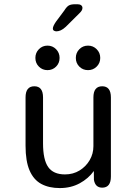

<svg xmlns="http://www.w3.org/2000/svg" viewBox="-20 -898 659 928"><path d="M146 -481Q188 -481 188 -427V-205.5Q188 -126 213 -90.5Q238 -55 294 -55Q333.5 -55 364.5 -74Q395.5 -93 413.5 -124Q431.5 -155 431.5 -191.5V-427Q431.5 -481 474 -481Q516 -481 516 -427V-45Q516 9 474 9Q440.5 9 434 -28.5L433.5 -71.5Q408 -35.5 365.5 -12.2Q323 11 269 11Q216.5 11 179.5 -9Q142.5 -29 123 -74Q103.5 -119 103.5 -193.5V-427Q103.5 -481 146 -481ZM209.5 -559Q185 -559 168 -576Q151 -593 151 -618Q151 -643 168 -660.2Q185 -677.5 209.5 -677.5Q234 -677.5 251 -660.2Q268 -643 268 -618Q268 -593 251 -576Q234 -559 209.5 -559ZM405.5 -559Q380.5 -559 363.5 -576Q346.5 -593 346.5 -618Q346.5 -643 363.5 -660.2Q380.5 -677.5 405.5 -677.5Q430 -677.5 447.2 -660.2Q464.5 -643 464.5 -618Q464.5 -593 447.2 -576Q430 -559 405.5 -559ZM252.5 -746.5Q247 -746.5 241.2 -749.5Q235.5 -752.5 235.5 -760.5Q235.5 -771 250 -792.5L291 -847.5Q302.5 -866 313 -871.8Q323.5 -877.5 343.5 -877.5H354.5Q365.5 -877.5 372 -872.8Q378.5 -868 378.5 -859.5Q378.5 -847.5 364.5 -834.5L298 -768.5Q285 -756.5 273.8 -751.5Q262.5 -746.5 252.5 -746.5Z"/></svg>

Font: Sono Monospace
Style: Regular
Weight: 400
Designer: Tyler Finck
Foundry: Tyler Finck
Version: Version 2.112